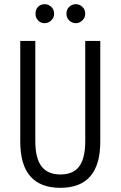

<svg xmlns="http://www.w3.org/2000/svg" viewBox="-20 -889 577 919"><path d="M269 10Q77 10 77 -211V-693H149V-214Q149 -132 178.5 -93Q208 -54 269 -54Q331 -54 359.5 -93Q388 -132 388 -214V-693H460V-211Q460 10 269 10ZM343 -778Q325 -778 311.5 -791Q298 -804 298 -823Q298 -844 311.5 -856.5Q325 -869 343 -869Q360 -869 374 -856.5Q388 -844 388 -823Q388 -804 374 -791Q360 -778 343 -778ZM194 -778Q175 -778 162.5 -791Q150 -804 150 -823Q150 -844 162.5 -856.5Q175 -869 194 -869Q211 -869 225 -856.5Q239 -844 239 -823Q239 -804 225 -791Q211 -778 194 -778Z"/></svg>

Font: Ubuntu Sans Condensed
Style: Regular
Weight: 400
Width: 3
Designer: Dalton Maag Ltd
Foundry: Dalton Maag Ltd
Version: Version 1.006; ttfautohint (v1.8.4.7-5d5b)